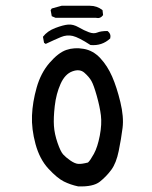

<svg xmlns="http://www.w3.org/2000/svg" viewBox="-20 -665 540 683"><path d="M257.8 -2Q230.5 -7.8 207 -19.5Q183.6 -31.2 152.3 -64.9Q121.1 -98.6 106.4 -152.3Q91.8 -206.1 93.8 -253.9Q95.7 -301.8 110.4 -353.5Q125 -405.3 156.2 -441.4Q187.5 -477.5 215.8 -487.3Q244.1 -497.1 277.8 -491.2Q311.5 -485.4 336.9 -458Q362.3 -430.7 378.9 -392.6Q395.5 -354.5 408.2 -301.8Q420.9 -249 416 -210Q411.1 -170.9 402.3 -127.9Q393.6 -85 376 -61Q358.4 -37.1 335 -18.6Q311.5 0 257.8 -2ZM293 -86.9Q300.8 -93.8 314 -117.7Q327.1 -141.6 335 -182.6Q342.8 -223.6 338.9 -254.9Q335 -286.1 324.2 -324.2Q313.5 -362.3 305.2 -377Q296.9 -391.6 280.3 -406.2Q263.7 -420.9 237.3 -411.1Q210.9 -401.4 195.3 -366.2Q179.7 -331.1 174.8 -288.1Q169.9 -245.1 171.9 -216.8Q173.8 -188.5 184.6 -157.2Q195.3 -126 204.6 -115.7Q213.9 -105.5 230 -94.2Q246.1 -83 258.3 -82Q270.5 -81.1 293 -86.9ZM301.8 -504.9Q259.8 -532.2 238.8 -537.1Q217.8 -542 196.8 -533.2Q175.8 -524.4 142.6 -508.8L136.7 -512.7L132.8 -534.2Q148.4 -554.7 176.8 -565.4Q205.1 -576.2 222.7 -577.6Q240.2 -579.1 259.8 -567.9Q279.3 -556.6 296.4 -550.3Q313.5 -543.9 326.2 -549.3Q338.9 -554.7 362.3 -554.7Q376 -544.9 372.1 -528.3Q342.8 -501 301.8 -504.9ZM177.7 -601.6 164.1 -607.4 160.2 -628.9 164.1 -634.8 199.2 -644.5H299.8Q325.2 -644.5 344.7 -628.9L346.7 -611.3Q336.9 -597.7 321.3 -601.6Z"/></svg>

Font: JasonHandwriting4
Style: Regular
Weight: 400
Version: Version 1.01.21